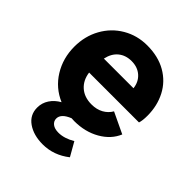

<svg xmlns="http://www.w3.org/2000/svg" viewBox="-215 -688 1040 1040"><g transform="rotate(45 305.5 -168.0)"><path d="M297 11Q239 34 239 71Q239 91 255.5 104Q272 117 302 117Q346 117 395 88L440 167Q370 222 286 222Q216 222 170 190Q124 158 124 102Q124 66 143.5 36.5Q163 7 197 -12Q120 -45 76.5 -115.5Q33 -186 33 -274Q33 -354 69 -419Q105 -484 168 -521Q231 -558 308 -558Q392 -558 453 -523Q514 -488 546 -426.5Q578 -365 578 -289Q578 -252 571 -231H189Q196 -179 230.5 -148.5Q265 -118 320 -118Q359 -118 388 -134Q417 -150 433 -178L553 -121Q528 -61 464.5 -24.5Q401 12 318 12ZM419 -341Q414 -385 384 -411.5Q354 -438 308 -438Q263 -438 232.5 -413Q202 -388 192 -341Z"/></g></svg>

Font: BLUETTI 2.0
Style: Bold
Weight: 700
Designer: Stijn de Vries
Foundry: tokotype
Version: Version 2.005;October 31, 2023;FontCreator 14.0.0.2814 64-bi